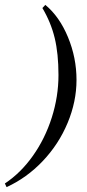

<svg xmlns="http://www.w3.org/2000/svg" viewBox="-63 -655 356 788"><path d="M177 -347Q177 -435 161.5 -499Q146 -563 111 -622L123 -635Q181 -587 216 -502.5Q251 -418 251 -327Q251 -238 214.5 -150.5Q178 -63 112.5 6Q47 75 -36 113L-43 98Q22 55 72 -15.5Q122 -86 149.5 -172.5Q177 -259 177 -347Z"/></svg>

Font: Arapey
Style: Italic
Weight: 400
Italic angle: -12°
Designer: Eduardo Rodriguez Tunni
Foundry: Eduardo Rodriguez Tunni
Version: Version 3.000